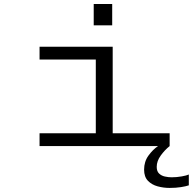

<svg xmlns="http://www.w3.org/2000/svg" viewBox="-20 -735 970 966"><path d="M179 0V-64.5H462V-435.5H179V-500H547V-64.5H833.5V0ZM930 143V197.5Q915.5 202.5 890.2 206.5Q865 210.5 833 210.5Q802.5 210.5 773 202.5Q743.5 194.5 724.2 174.5Q705 154.5 705 118.5Q705 78 727.2 47.5Q749.5 17 775 0H833.5Q808.5 20 788.5 47.8Q768.5 75.5 768.5 104.5Q768.5 127 780.5 138.2Q792.5 149.5 809.8 153.2Q827 157 843.5 157Q869 157 894.2 152.5Q919.5 148 930 143ZM451.5 -715H544.5V-607.5H451.5Z"/></svg>

Font: Trispace Expanded Light
Style: Regular
Weight: 300
Width: 7
Designer: Tyler Finck
Foundry: Etcetera Type Company
Version: Version 1.210; ttfautohint (v1.8.3)